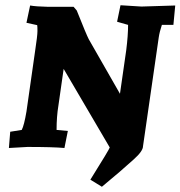

<svg xmlns="http://www.w3.org/2000/svg" viewBox="-20 -561 689 733"><path d="M114 -366Q123 -425 123 -442.5Q123 -460 122 -465L81 -474L95 -540Q117 -536 163 -535H261L273 -521Q310 -428 319 -411L438 -203L462 -370Q469 -426 469 -466L427 -478L440 -541L520 -536L649 -540L642 -466H598Q589 -439 586 -418L526 -3Q526 16 490 48Q444 90 369 152L325 125Q398 8 399 2L223 -298L203 -158Q196 -116 196 -65L239 -61L226 4Q183 0 85 0L14 4L19 -58L63 -65Q72 -82 81 -135Z"/></svg>

Font: Andada SC
Style: Bold Italic
Weight: 700
Italic angle: -8.29999°
Designer: Carolina Giovagnoli
Foundry: Carolina Giovagnoli
Version: Version 1.003